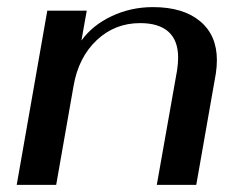

<svg xmlns="http://www.w3.org/2000/svg" viewBox="-20 -520 673 540"><path d="M113 -490H224L209 -406Q240 -449 294 -474.5Q348 -500 410 -500Q495 -500 542.5 -460.5Q590 -421 590 -351Q590 -333 587 -313L532 0H421L478 -322Q481 -342 481 -358Q481 -406 454 -430.5Q427 -455 374 -455Q303 -455 252 -407Q201 -359 187 -279L138 0H27Z"/></svg>

Font: Fahkwang Medium
Style: Italic
Weight: 500
Italic angle: -10°
Version: Version 1.000; ttfautohint (v1.6)